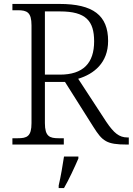

<svg xmlns="http://www.w3.org/2000/svg" viewBox="-20 -734 674 975"><path d="M43 0H304V-32H278C232 -32 208 -41 208 -109V-318H310L454 -90C500 -17 521 0 624 0H634V-36H627C585 -36 558 -59 520 -115L377 -334C457 -358 529 -415 529 -526C529 -656 453 -714 282 -714H43V-682H70C117 -682 140 -672 140 -605V-109C140 -41 117 -32 70 -32H43ZM284 -355H208V-676H285C416 -676 458 -628 458 -524C458 -414 403 -355 284 -355ZM278 208V221H305C329 180 360 113 378 71V61H305C298 107 289 161 278 208Z"/></svg>

Font: Noto Serif Georgian Light
Style: Regular
Weight: 300
Designer: Monotype Design Team, Akaki Razmadze
Foundry: Google LLC
Version: Version 2.003